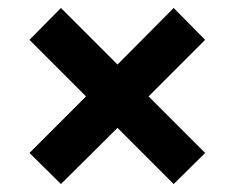

<svg xmlns="http://www.w3.org/2000/svg" viewBox="-20 -528 589 482"><path d="M133 -66 54 -144 196 -286 54 -428 133 -508 275 -366 416 -508 495 -428 353 -286 495 -144 416 -66 275 -207Z"/></svg>

Font: Nunito Sans 10pt SemiCondensed Black
Style: Regular
Weight: 900
Width: 4
Designer: Vernon Adams
Foundry: Vernon Adams
Version: Version 3.101;gftools[0.9.27]